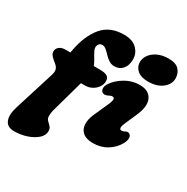

<svg xmlns="http://www.w3.org/2000/svg" viewBox="-222 -912 1262 1299"><g transform="rotate(30 409.0 -262.5)"><path d="M24.5 -389Q24.5 -411.5 42 -425.8Q59.5 -440 88.5 -440H127.5L132 -463.5Q155.5 -585 215 -655.8Q274.5 -726.5 384 -726.5Q449.5 -726.5 484 -692.2Q518.5 -658 518.5 -611.5Q518.5 -563 494.2 -535.2Q470 -507.5 431.5 -507.5Q407 -507.5 387.8 -520.2Q368.5 -533 352.5 -550Q336.5 -567 321.5 -579.8Q306.5 -592.5 290.5 -592.5Q264.5 -592.5 257.5 -565.5Q253.5 -549.5 263.2 -529.5Q273 -509.5 287.2 -486.5Q301.5 -463.5 311 -440L361.5 -439.5Q395.5 -439.5 414.5 -429.5Q433.5 -419.5 433.5 -390.5Q433.5 -365.5 418.2 -344Q403 -322.5 378.8 -309.2Q354.5 -296 327 -296H293.5L223 -43Q219 -27.5 218 -15.5Q217 -3.5 217 5Q217 24.5 229.2 36.5Q241.5 48.5 253.8 61.2Q266 74 266 96Q266 129 236 155.2Q206 181.5 159.5 196.8Q113 212 63.5 212Q9 212 -7.2 171.5Q-23.5 131 -2 63L94.5 -245Q104 -275 98.2 -292.2Q92.5 -309.5 75.5 -323Q52.5 -341 38.5 -356.2Q24.5 -371.5 24.5 -389ZM680 -532Q624.5 -532 595.8 -557.2Q567 -582.5 567 -619Q567 -649.5 586 -676.2Q605 -703 640.8 -720Q676.5 -737 726.5 -737Q781.5 -737 806.8 -710Q832 -683 832 -643Q832 -597.5 790.5 -564.8Q749 -532 680 -532ZM687 -209Q663 -155 692 -155Q698 -155 702.8 -156.5Q707.5 -158 717 -163Q736 -174 751 -161Q761 -152.5 761.2 -134.5Q761.5 -116.5 748 -91Q722 -43.5 674.2 -14.2Q626.5 15 565.5 15Q512.5 15 485.8 -8Q459 -31 457 -69.8Q455 -108.5 476 -155L523.5 -261Q540.5 -299 538.8 -312Q537 -325 522 -325Q515.5 -325 509.2 -322.2Q503 -319.5 493.5 -315Q480 -308.5 469.8 -308.8Q459.5 -309 452.5 -314Q440 -322.5 439.5 -341.5Q439 -360.5 454.5 -383Q482.5 -424 534.2 -454.5Q586 -485 644 -485Q716.5 -485 740.8 -435.5Q765 -386 727.5 -301Z"/></g></svg>

Font: Fraunces 9pt S100 Black
Style: Italic
Weight: 900
Italic angle: -16°
Version: Version 1.000; ttfautohint (v1.8.3)